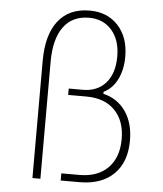

<svg xmlns="http://www.w3.org/2000/svg" viewBox="-58 -911 816 961"><g transform="rotate(5 350.0 -430.0)"><path d="M283 0V-36H374Q466 -36 517.5 -88.5Q569 -141 569 -233Q569 -325 517.5 -377.5Q466 -430 374 -430H283V-462H354Q427 -462 469 -510Q511 -558 511 -643Q511 -726 468 -775Q425 -824 354 -824Q270 -824 225.5 -763Q181 -702 181 -588V0H141V-588Q141 -720 196 -790Q251 -860 354 -860Q443 -860 497 -801.5Q551 -743 551 -645Q551 -580 526.5 -531Q502 -482 458 -461V-451Q530 -434 570.5 -375.5Q611 -317 611 -229Q611 -121 549.5 -60.5Q488 0 378 0Z"/></g></svg>

Font: Martian Mono Thin
Style: Regular
Weight: 100
Monospace: yes
Designer: Roman Shamin
Foundry: Evil Martians
Version: Version 1.000; ttfautohint (v1.8.4.7-5d5b)